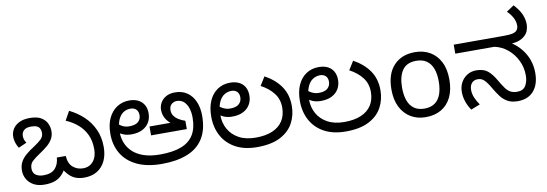

<svg xmlns="http://www.w3.org/2000/svg" viewBox="-59 -1198 4615 1619"><g transform="rotate(-10 2248.5 -388.0)"><path d="M557 12Q518 12 486.5 0.5Q455 -11 429 -37Q403 -63 379 -105L411 -104Q388 -59 360.5 -34Q333 -9 298.5 1.5Q264 12 218 12Q162 12 124 -9.5Q86 -31 67.5 -65Q49 -99 49 -136Q49 -179 65.5 -210Q82 -241 113 -267.5Q144 -294 187 -321Q225 -346 248 -368Q271 -390 271 -422Q271 -443 263 -458.5Q255 -474 237.5 -482Q220 -490 190 -490Q147 -490 127 -471.5Q107 -453 107 -422Q107 -406 112 -391.5Q117 -377 127 -363L57 -332Q41 -357 33.5 -381.5Q26 -406 26 -431Q26 -466 44 -496Q62 -526 98.5 -544.5Q135 -563 191 -563Q253 -563 288 -541.5Q323 -520 337.5 -488Q352 -456 352 -423Q352 -387 336.5 -358.5Q321 -330 292.5 -305Q264 -280 224 -254Q178 -224 154.5 -201Q131 -178 131 -141Q131 -102 157 -84.5Q183 -67 223 -67Q290 -67 322 -102Q354 -137 358 -195H434Q439 -128 475.5 -97.5Q512 -67 561 -67Q616 -67 648.5 -106Q681 -145 681 -210Q681 -280 656.5 -333Q632 -386 588 -424.5Q544 -463 485 -488L528 -565Q596 -532 649 -482Q702 -432 732.5 -365Q763 -298 763 -215Q763 -147 739 -96Q715 -45 669 -16.5Q623 12 557 12Z M1221 -69Q1330 -69 1401.5 -96Q1473 -123 1508.5 -180.5Q1544 -238 1544 -328Q1544 -373 1532 -409.5Q1520 -446 1496 -467.5Q1472 -489 1435 -489Q1412 -489 1391.5 -472.5Q1371 -456 1371 -419Q1371 -394 1385 -373.5Q1399 -353 1423.5 -337.5Q1448 -322 1479 -312V-241H1173V-317H1352Q1334 -332 1321 -350Q1308 -368 1300.5 -389.5Q1293 -411 1293 -438Q1293 -469 1308.5 -497.5Q1324 -526 1355.5 -544.5Q1387 -563 1434 -563Q1495 -563 1538 -533Q1581 -503 1603.5 -450.5Q1626 -398 1626 -330Q1626 -210 1578 -134.5Q1530 -59 1439.5 -23.5Q1349 12 1223 12Q1095 12 1009 -29.5Q923 -71 880 -144Q837 -217 837 -311Q837 -392 864 -448Q891 -504 937.5 -533.5Q984 -563 1042 -563Q1086 -563 1118 -547Q1150 -531 1167.5 -501Q1185 -471 1185 -429Q1185 -386 1165.5 -352Q1146 -318 1107.5 -298Q1069 -278 1012 -278Q976 -278 947 -289Q918 -300 897.5 -316Q877 -332 863 -348L887 -414Q896 -402 912 -386.5Q928 -371 951.5 -359.5Q975 -348 1006 -348Q1059 -348 1083 -370Q1107 -392 1107 -426Q1107 -458 1089 -475.5Q1071 -493 1042 -493Q983 -493 950 -446.5Q917 -400 917 -315V-311Q917 -265 934 -221.5Q951 -178 987 -143.5Q1023 -109 1081 -89Q1139 -69 1221 -69Z M2038 12Q1930 12 1854.5 -29Q1779 -70 1739.5 -142.5Q1700 -215 1700 -308Q1700 -387 1725.5 -444Q1751 -501 1797.5 -532Q1844 -563 1905 -563Q1950 -563 1982 -547Q2014 -531 2031 -501Q2048 -471 2048 -429Q2048 -386 2028.5 -352Q2009 -318 1970.5 -298Q1932 -278 1875 -278Q1853 -278 1834 -282Q1815 -286 1799.5 -293.5Q1784 -301 1771 -309L1781 -380Q1791 -373 1804.5 -365.5Q1818 -358 1834 -353Q1850 -348 1869 -348Q1922 -348 1946 -370.5Q1970 -393 1970 -427Q1970 -459 1952 -476Q1934 -493 1905 -493Q1872 -493 1843 -475Q1814 -457 1796 -416Q1778 -375 1778 -306Q1778 -241 1808 -187Q1838 -133 1896.5 -101Q1955 -69 2041 -69Q2125 -69 2183.5 -94Q2242 -119 2272.5 -166.5Q2303 -214 2303 -281Q2303 -352 2263 -403.5Q2223 -455 2155 -491L2201 -565Q2288 -518 2336.5 -448Q2385 -378 2385 -281Q2385 -201 2349.5 -134.5Q2314 -68 2237.5 -28Q2161 12 2038 12Z M2797 12Q2689 12 2613.5 -29Q2538 -70 2498.5 -142.5Q2459 -215 2459 -308Q2459 -387 2484.5 -444Q2510 -501 2556.5 -532Q2603 -563 2664 -563Q2709 -563 2741 -547Q2773 -531 2790 -501Q2807 -471 2807 -429Q2807 -386 2787.5 -352Q2768 -318 2729.5 -298Q2691 -278 2634 -278Q2612 -278 2593 -282Q2574 -286 2558.5 -293.5Q2543 -301 2530 -309L2540 -380Q2550 -373 2563.5 -365.5Q2577 -358 2593 -353Q2609 -348 2628 -348Q2681 -348 2705 -370.5Q2729 -393 2729 -427Q2729 -459 2711 -476Q2693 -493 2664 -493Q2631 -493 2602 -475Q2573 -457 2555 -416Q2537 -375 2537 -306Q2537 -241 2567 -187Q2597 -133 2655.5 -101Q2714 -69 2800 -69Q2884 -69 2942.5 -94Q3001 -119 3031.5 -166.5Q3062 -214 3062 -281Q3062 -352 3022 -403.5Q2982 -455 2914 -491L2960 -565Q3047 -518 3095.5 -448Q3144 -378 3144 -281Q3144 -201 3108.5 -134.5Q3073 -68 2996.5 -28Q2920 12 2797 12Z M3732 -269Q3732 -180 3701.5 -117.5Q3671 -55 3615 -22.5Q3559 10 3482 10Q3411 10 3355.5 -22.5Q3300 -55 3268 -117.5Q3236 -180 3236 -269Q3236 -402 3303 -474Q3370 -546 3485 -546Q3558 -546 3613.5 -513.5Q3669 -481 3700.5 -419.5Q3732 -358 3732 -269ZM3327 -269Q3327 -206 3343.5 -159.5Q3360 -113 3395 -88Q3430 -63 3484 -63Q3538 -63 3573 -88Q3608 -113 3624.5 -159.5Q3641 -206 3641 -269Q3641 -333 3624 -378Q3607 -423 3572.5 -447.5Q3538 -472 3483 -472Q3401 -472 3364 -418Q3327 -364 3327 -269Z M4269 12Q4216 12 4181.5 -8Q4147 -28 4123.5 -59.5Q4100 -91 4080 -125Q4055 -169 4037 -191Q4019 -213 4003.5 -221Q3988 -229 3968 -229Q3934 -229 3915.5 -207.5Q3897 -186 3897 -148Q3897 -116 3911 -82.5Q3925 -49 3948 -17L3870 14Q3847 -18 3832 -60Q3817 -102 3817 -145Q3817 -192 3837 -228Q3857 -264 3891 -284.5Q3925 -305 3967 -305Q4029 -305 4065 -276Q4101 -247 4135 -187Q4158 -148 4177 -121Q4196 -94 4219.5 -80.5Q4243 -67 4278 -67Q4330 -67 4351.5 -103.5Q4373 -140 4373 -190Q4373 -260 4343.5 -320Q4314 -380 4264.5 -420.5Q4215 -461 4153 -474H3819V-551H4244Q4298 -551 4319.5 -556Q4341 -561 4352 -569Q4365 -579 4369.5 -591.5Q4374 -604 4374 -618Q4374 -651 4358 -682.5Q4342 -714 4309 -747L4374 -790Q4421 -738 4438 -696.5Q4455 -655 4455 -612Q4455 -593 4447 -565.5Q4439 -538 4414 -516Q4389 -494 4354 -484Q4319 -474 4261 -474H4237L4294 -483Q4345 -451 4381 -407Q4417 -363 4436 -310.5Q4455 -258 4455 -198Q4455 -100 4406.5 -44Q4358 12 4269 12Z"/></g></svg>

Font: kannada25
Style: Book
Weight: 400
Designer: Jelle Bosma - Monotype Design Team
Foundry: Monotype Imaging Inc.
Version: Version 2.003